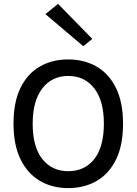

<svg xmlns="http://www.w3.org/2000/svg" viewBox="-20 -954 702 987"><path d="M330.5 13Q249 13 185.5 -24Q122 -61 85.8 -134.8Q49.5 -208.5 49.5 -318Q49.5 -430 85.8 -503.2Q122 -576.5 185.5 -612.5Q249 -648.5 330.5 -648.5Q412.5 -648.5 476.2 -612Q540 -575.5 576.2 -501.8Q612.5 -428 612.5 -318Q612.5 -207 576.2 -133.5Q540 -60 476.2 -23.5Q412.5 13 330.5 13ZM330.5 -74Q415.5 -74 464.8 -136.5Q514 -199 514 -319Q514 -435.5 464.8 -499.5Q415.5 -563.5 330.5 -563.5Q247 -563.5 197.5 -499.5Q148 -435.5 148 -318Q148 -199 197.5 -136.5Q247 -74 330.5 -74ZM408 -716.5 213.5 -881.5 278.5 -934 454.5 -754Z"/></svg>

Font: Karla Medium
Style: Regular
Weight: 500
Designer: Jonathan Pinhorn
Version: Version 2.001